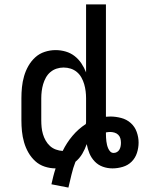

<svg xmlns="http://www.w3.org/2000/svg" viewBox="-20 -755 648 870"><path d="M213 80Q217 62 221.5 44Q226 26 232 8Q207 8 182.5 0Q158 -8 139.5 -25Q121 -42 108.5 -64Q96 -86 89 -110.5Q82 -135 79.5 -160Q77 -185 77 -210V-310Q77 -335 79.5 -360Q82 -385 89 -409.5Q96 -434 108.5 -456Q121 -478 139.5 -495Q158 -512 182.5 -520Q207 -528 232 -528Q255 -528 277.5 -521.5Q300 -515 318 -501Q336 -487 349 -467.5Q362 -448 370 -427V-735H460V-226Q465 -226 470 -226.5Q475 -227 480 -227Q504 -227 529 -220.5Q554 -214 572.5 -197.5Q591 -181 599.5 -157Q608 -133 608 -109Q608 -85 600.5 -62Q593 -39 576.5 -22.5Q560 -6 536.5 1Q513 8 490 8Q467 8 446 0.5Q425 -7 409.5 -23Q394 -39 385.5 -59.5Q377 -80 373 -102Q365 -79 353 -58.5Q341 -38 322 -22Q311 6 304 36Q297 66 290 95ZM264 -71Q282 -108 308.5 -139.5Q335 -171 369 -193Q370 -197 370 -201.5Q370 -206 370 -210V-310Q370 -326 368 -342Q366 -358 361.5 -373.5Q357 -389 349 -403.5Q341 -418 328.5 -428.5Q316 -439 300.5 -444Q285 -449 268 -449Q252 -449 236.5 -444Q221 -439 208.5 -428.5Q196 -418 188 -403.5Q180 -389 175.5 -373.5Q171 -358 169 -342Q167 -326 167 -310V-210Q167 -194 168.5 -178.5Q170 -163 174.5 -147.5Q179 -132 187 -118Q195 -104 206.5 -93.5Q218 -83 233 -77.5Q248 -72 264 -71ZM495 -62Q503 -62 510 -66Q517 -70 521 -77Q525 -84 526.5 -92Q528 -100 528 -108Q528 -118 525.5 -127.5Q523 -137 516 -144Q509 -151 499 -154Q489 -157 480 -157Q475 -157 470 -156.5Q465 -156 460 -155V-148Q460 -140 460.5 -131.5Q461 -123 462 -114.5Q463 -106 465 -98Q467 -90 470.5 -82Q474 -74 480 -68Q486 -62 495 -62Z"/></svg>

Font: Iosevka Medium Extended
Style: Regular
Weight: 500
Width: 7
Monospace: yes
Designer: Belleve Invis
Foundry: Belleve Invis
Version: Version 32.5.0; ttfautohint (v1.8.4)